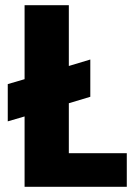

<svg xmlns="http://www.w3.org/2000/svg" viewBox="-20 -722 525 742"><path d="M246 -702V-467L329 -492V-348L246 -323V-130H470V0H75V-272L10 -253V-397L75 -416V-702Z"/></svg>

Font: SVN-Poppins
Style: Bold
Weight: 700
Designer: Ninad Kale (Devanagari), Jonny Pinhorn (Latin)
Foundry: Indian Type Foundry
Version: Version 3.200;PS 1.000;hotconv 16.6.54;makeotf.lib2.5.65590